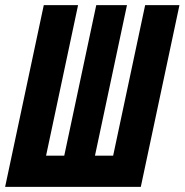

<svg xmlns="http://www.w3.org/2000/svg" viewBox="-42 -730 721 750"><path d="M-22 0 129 -710H263L138 -122H209L334 -710H454L329 -122H400L525 -710H659L508 0Z"/></svg>

Font: Geist Mono ExtraBold
Style: Italic
Weight: 800
Italic angle: -12°
Monospace: yes
Designer: Basement.studio, Andrés Briganti, Mateo Zaragoza
Foundry: Basement.studio, Vercel, Andrés Briganti, Guido Ferreyra, Mateo Zaragoza
Version: Version 1.500; ttfautohint (v1.8.4.7-5d5b)